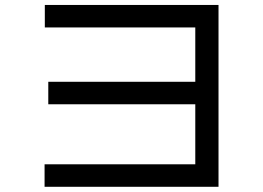

<svg xmlns="http://www.w3.org/2000/svg" viewBox="-20 -753 1040 759"><path d="M843.8 -14.6H156.2V-103.5H752V-340.8H170.9V-429.7H752V-644.5H157.2V-733.4H843.8Z"/></svg>

Font: MotoyaLCedar
Style: W3 mono
Weight: 400
Version: Version 1.01